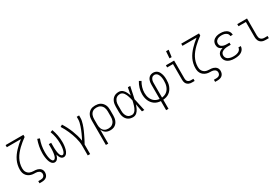

<svg xmlns="http://www.w3.org/2000/svg" viewBox="99 -2097 5303 3645"><g transform="rotate(-30 2750.0 -275.0)"><path d="M275 210V163H328Q345 163 362 158.5Q379 154 392.5 143Q406 132 412 115.5Q418 99 418 81Q418 64 409 47.5Q400 31 385.5 21.5Q371 12 353.5 7Q336 2 318 1Q300 0 282 0Q264 0 246.5 -2.5Q229 -5 212 -10Q195 -15 179 -23Q163 -31 148.5 -42Q134 -53 122.5 -66.5Q111 -80 102.5 -96Q94 -112 89 -129Q84 -146 82 -164Q80 -182 80 -200Q80 -250 91 -299.5Q102 -349 123.5 -394.5Q145 -440 175 -481Q205 -522 239.5 -558.5Q274 -595 311.5 -628.5Q349 -662 389 -693H80V-740H470V-693Q428 -662 387.5 -629.5Q347 -597 310 -561Q273 -525 240 -484.5Q207 -444 182.5 -398.5Q158 -353 145 -302.5Q132 -252 132 -200Q132 -179 136 -158Q140 -137 150.5 -118.5Q161 -100 177 -85.5Q193 -71 212.5 -62.5Q232 -54 253 -51Q274 -48 295 -47H296Q316 -47 336.5 -45Q357 -43 376.5 -37Q396 -31 413.5 -20.5Q431 -10 444.5 5.5Q458 21 464 41Q470 61 470 81Q470 109 460.5 135Q451 161 430 178.5Q409 196 382 203Q355 210 328 210Z M923 12Q909 12 896 7Q883 2 873 -7Q863 -16 855.5 -27.5Q848 -39 842.5 -51.5Q837 -64 832.5 -77Q828 -90 825 -103Q822 -90 817.5 -77Q813 -64 807.5 -51.5Q802 -39 794.5 -27.5Q787 -16 777 -7Q767 2 754 7Q741 12 727 12Q707 12 689.5 2Q672 -8 659.5 -24Q647 -40 639 -58Q631 -76 625.5 -95.5Q620 -115 616.5 -134.5Q613 -154 610.5 -173.5Q608 -193 607 -213Q606 -233 606 -253Q606 -327 620 -400Q634 -473 659 -542L708 -525Q683 -460 670.5 -391Q658 -322 658 -253Q658 -237 658.5 -222Q659 -207 660 -191.5Q661 -176 663 -161Q665 -146 668 -131Q671 -116 675 -101.5Q679 -87 685 -73Q691 -59 702 -47Q713 -35 728 -35Q741 -35 751.5 -44Q762 -53 768 -64Q774 -75 778 -87.5Q782 -100 785 -112.5Q788 -125 790 -137.5Q792 -150 793.5 -162.5Q795 -175 796 -188Q797 -201 798 -214Q799 -227 799 -239.5Q799 -252 799 -265V-345H851V-265Q851 -252 851 -239.5Q851 -227 852 -214Q853 -201 854 -188Q855 -175 856.5 -162.5Q858 -150 860 -137.5Q862 -125 865 -112.5Q868 -100 872 -87.5Q876 -75 882 -64Q888 -53 898.5 -44Q909 -35 922 -35Q937 -35 948 -47Q959 -59 965 -73Q971 -87 975 -101.5Q979 -116 982 -131Q985 -146 987 -161Q989 -176 990 -191.5Q991 -207 991.5 -222Q992 -237 992 -253Q992 -322 979.5 -391Q967 -460 942 -525L991 -542Q1016 -473 1030 -400Q1044 -327 1044 -253Q1044 -233 1043 -213Q1042 -193 1039.5 -173.5Q1037 -154 1033.5 -134.5Q1030 -115 1024.5 -95.5Q1019 -76 1011 -58Q1003 -40 990.5 -24Q978 -8 960.5 2Q943 12 923 12Z M1333 210V0Q1333 -46 1325.5 -91.5Q1318 -137 1306 -181.5Q1294 -226 1278 -269Q1262 -312 1243.5 -354Q1225 -396 1203.5 -437Q1182 -478 1157 -516L1201 -542Q1234 -490 1262 -435Q1290 -380 1312.5 -323Q1335 -266 1352.5 -206.5Q1370 -147 1379 -86Q1395 -117 1410.5 -148.5Q1426 -180 1440 -211.5Q1454 -243 1467 -275.5Q1480 -308 1491 -341Q1502 -374 1510 -408Q1518 -442 1518 -477V-530H1570V-477Q1570 -445 1563 -413.5Q1556 -382 1546.5 -351Q1537 -320 1525.5 -290Q1514 -260 1501 -230.5Q1488 -201 1474 -172Q1460 -143 1445.5 -114Q1431 -85 1416 -56.5Q1401 -28 1385 0V210Z M1730 210V-325Q1730 -353 1734 -380.5Q1738 -408 1749 -433.5Q1760 -459 1778 -480.5Q1796 -502 1819.5 -516.5Q1843 -531 1870.5 -536.5Q1898 -542 1926 -542Q1955 -542 1983 -536.5Q2011 -531 2035.5 -517.5Q2060 -504 2079.5 -482.5Q2099 -461 2111 -435.5Q2123 -410 2127.5 -381.5Q2132 -353 2132 -325V-205Q2132 -178 2128 -151Q2124 -124 2114 -98.5Q2104 -73 2087.5 -51.5Q2071 -30 2048 -15Q2025 0 1998 6Q1971 12 1944 12Q1918 12 1892 5.5Q1866 -1 1844 -16Q1822 -31 1806.5 -53Q1791 -75 1782 -99V210ZM1926 -35Q1948 -35 1969.5 -39.5Q1991 -44 2009.5 -55.5Q2028 -67 2042 -83.5Q2056 -100 2064.5 -120Q2073 -140 2076.5 -161.5Q2080 -183 2080 -205V-325Q2080 -347 2076.5 -368.5Q2073 -390 2064.5 -410Q2056 -430 2042 -446.5Q2028 -463 2009.5 -474.5Q1991 -486 1969.5 -490.5Q1948 -495 1926 -495Q1905 -495 1884.5 -490Q1864 -485 1846 -473.5Q1828 -462 1815.5 -445Q1803 -428 1795.5 -408Q1788 -388 1785 -367Q1782 -346 1782 -325V-205Q1782 -184 1785 -163Q1788 -142 1795.5 -122Q1803 -102 1815.5 -85Q1828 -68 1845.5 -56.5Q1863 -45 1884 -40Q1905 -35 1926 -35Z M2444 12Q2417 12 2390 6Q2363 0 2340 -15Q2317 -30 2300.5 -51.5Q2284 -73 2274 -98.5Q2264 -124 2260 -151Q2256 -178 2256 -205V-325Q2256 -352 2260 -379Q2264 -406 2274 -431.5Q2284 -457 2300.5 -478.5Q2317 -500 2340 -515Q2363 -530 2390 -536Q2417 -542 2444 -542Q2465 -542 2486 -534.5Q2507 -527 2523.5 -513.5Q2540 -500 2553 -482.5Q2566 -465 2576 -445.5Q2586 -426 2594 -406Q2602 -386 2609 -365Q2610 -371 2611 -377Q2612 -383 2613 -388V-391Q2619 -426 2625.5 -460.5Q2632 -495 2639 -530H2691Q2682 -491 2674 -452.5Q2666 -414 2658 -375V-374Q2652 -348 2646.5 -322Q2641 -296 2635 -270Q2642 -242 2648 -213.5Q2654 -185 2660 -157V-155Q2669 -116 2677 -77.5Q2685 -39 2694 0H2642Q2635 -35 2628.5 -70.5Q2622 -106 2616 -141L2615 -143Q2614 -151 2612.5 -158.5Q2611 -166 2610 -174Q2603 -152 2595 -131Q2587 -110 2577.5 -90Q2568 -70 2555 -51.5Q2542 -33 2525.5 -18.5Q2509 -4 2487.5 4Q2466 12 2444 12ZM2444 -35Q2469 -35 2490 -49Q2511 -63 2525 -83.5Q2539 -104 2548.5 -127Q2558 -150 2565.5 -174Q2573 -198 2579 -222Q2585 -246 2590 -270Q2585 -294 2579 -317Q2573 -340 2565.5 -363Q2558 -386 2548 -408Q2538 -430 2524 -449.5Q2510 -469 2489 -482Q2468 -495 2444 -495Q2423 -495 2403 -489.5Q2383 -484 2366.5 -472Q2350 -460 2338.5 -442.5Q2327 -425 2320 -405.5Q2313 -386 2310.5 -366Q2308 -346 2308 -325V-205Q2308 -184 2310.5 -164Q2313 -144 2320 -124.5Q2327 -105 2338.5 -87.5Q2350 -70 2366.5 -58Q2383 -46 2403 -40.5Q2423 -35 2444 -35Z M3051 210V11Q3015 9 2981 -1Q2947 -11 2918 -31.5Q2889 -52 2867 -80Q2845 -108 2831.5 -141Q2818 -174 2812 -208.5Q2806 -243 2806 -279Q2806 -345 2825.5 -409.5Q2845 -474 2880 -530L2924 -505Q2893 -454 2875.5 -396.5Q2858 -339 2858 -280Q2858 -251 2862.5 -222.5Q2867 -194 2877.5 -167Q2888 -140 2904.5 -116.5Q2921 -93 2944 -75.5Q2967 -58 2994.5 -48.5Q3022 -39 3051 -36V-350Q3051 -371 3053.5 -392.5Q3056 -414 3062.5 -434.5Q3069 -455 3081 -473.5Q3093 -492 3110 -505Q3127 -518 3148.5 -524Q3170 -530 3191 -530Q3218 -530 3243 -520.5Q3268 -511 3286.5 -492Q3305 -473 3316.5 -449Q3328 -425 3335 -399.5Q3342 -374 3344.5 -348Q3347 -322 3347 -295Q3347 -259 3342.5 -222Q3338 -185 3325 -151Q3312 -117 3290.5 -86.5Q3269 -56 3239.5 -34.5Q3210 -13 3174.5 -2Q3139 9 3103 11V210ZM3103 -36Q3132 -39 3161 -49.5Q3190 -60 3213 -79Q3236 -98 3252.5 -123.5Q3269 -149 3278.5 -177.5Q3288 -206 3291.5 -236Q3295 -266 3295 -296Q3295 -316 3293.5 -335.5Q3292 -355 3288 -374.5Q3284 -394 3277 -412.5Q3270 -431 3258.5 -447Q3247 -463 3229 -473Q3211 -483 3191 -483Q3176 -483 3162 -477.5Q3148 -472 3137 -461.5Q3126 -451 3119.5 -437.5Q3113 -424 3109 -409.5Q3105 -395 3104 -380Q3103 -365 3103 -350Z M3797 0H3740Q3721 0 3702.5 -3Q3684 -6 3667 -14.5Q3650 -23 3636.5 -36.5Q3623 -50 3615 -66.5Q3607 -83 3604 -102Q3601 -121 3601 -139V-483H3473V-530H3653V-139Q3653 -121 3657.5 -103.5Q3662 -86 3674.5 -72.5Q3687 -59 3704.5 -53Q3722 -47 3740 -47H3797Z M3598 -610 3609 -760H3666L3645 -610Z M4125 210V163H4178Q4195 163 4212 158.5Q4229 154 4242.5 143Q4256 132 4262 115.5Q4268 99 4268 81Q4268 64 4259 47.5Q4250 31 4235.5 21.5Q4221 12 4203.5 7Q4186 2 4168 1Q4150 0 4132 0Q4114 0 4096.5 -2.5Q4079 -5 4062 -10Q4045 -15 4029 -23Q4013 -31 3998.5 -42Q3984 -53 3972.5 -66.5Q3961 -80 3952.5 -96Q3944 -112 3939 -129Q3934 -146 3932 -164Q3930 -182 3930 -200Q3930 -250 3941 -299.5Q3952 -349 3973.5 -394.5Q3995 -440 4025 -481Q4055 -522 4089.5 -558.5Q4124 -595 4161.5 -628.5Q4199 -662 4239 -693H3930V-740H4320V-693Q4278 -662 4237.5 -629.5Q4197 -597 4160 -561Q4123 -525 4090 -484.5Q4057 -444 4032.5 -398.5Q4008 -353 3995 -302.5Q3982 -252 3982 -200Q3982 -179 3986 -158Q3990 -137 4000.5 -118.5Q4011 -100 4027 -85.5Q4043 -71 4062.5 -62.5Q4082 -54 4103 -51Q4124 -48 4145 -47H4146Q4166 -47 4186.5 -45Q4207 -43 4226.5 -37Q4246 -31 4263.5 -20.5Q4281 -10 4294.5 5.5Q4308 21 4314 41Q4320 61 4320 81Q4320 109 4310.5 135Q4301 161 4280 178.5Q4259 196 4232 203Q4205 210 4178 210Z M4671 12Q4646 12 4621 9.5Q4596 7 4572 -0.5Q4548 -8 4526 -21Q4504 -34 4488 -53.5Q4472 -73 4464 -97Q4456 -121 4456 -146Q4456 -170 4463.5 -192.5Q4471 -215 4487 -232Q4503 -249 4524 -259.5Q4545 -270 4568 -277Q4549 -284 4532.5 -294.5Q4516 -305 4503.5 -320.5Q4491 -336 4485.5 -355Q4480 -374 4480 -394Q4480 -417 4486.5 -439Q4493 -461 4507 -479Q4521 -497 4540.5 -509.5Q4560 -522 4581.5 -529.5Q4603 -537 4625.5 -539.5Q4648 -542 4671 -542Q4693 -542 4715.5 -539.5Q4738 -537 4759 -530Q4780 -523 4799 -511.5Q4818 -500 4832.5 -483Q4847 -466 4854.5 -444.5Q4862 -423 4862 -401V-398H4810V-400Q4810 -415 4804 -430Q4798 -445 4787 -456.5Q4776 -468 4762 -475.5Q4748 -483 4733 -487.5Q4718 -492 4702.5 -493.5Q4687 -495 4671 -495Q4655 -495 4639 -493Q4623 -491 4607.5 -486.5Q4592 -482 4578 -473.5Q4564 -465 4553.5 -453Q4543 -441 4537.5 -425.5Q4532 -410 4532 -394Q4532 -378 4537.5 -362.5Q4543 -347 4554.5 -335.5Q4566 -324 4581 -317Q4596 -310 4611.5 -306Q4627 -302 4643 -300.5Q4659 -299 4675 -299H4733V-252H4675Q4657 -252 4638.5 -250.5Q4620 -249 4602 -244.5Q4584 -240 4567 -232.5Q4550 -225 4536 -213Q4522 -201 4515 -183Q4508 -165 4508 -147Q4508 -128 4514.5 -110.5Q4521 -93 4534 -79.5Q4547 -66 4563.5 -57.5Q4580 -49 4598 -44Q4616 -39 4634.5 -37Q4653 -35 4671 -35Q4689 -35 4707 -36.5Q4725 -38 4742 -42.5Q4759 -47 4775.5 -54.5Q4792 -62 4805 -74Q4818 -86 4826 -102Q4834 -118 4834 -136H4886V-135Q4886 -111 4876.5 -88Q4867 -65 4850.5 -47.5Q4834 -30 4812.5 -18Q4791 -6 4767.5 0.5Q4744 7 4720 9.5Q4696 12 4671 12Z M5423 0H5354Q5333 0 5312.5 -3.5Q5292 -7 5273 -16Q5254 -25 5239 -40Q5224 -55 5215 -74Q5206 -93 5202.5 -113.5Q5199 -134 5199 -155V-483H5037V-530H5251V-155Q5251 -133 5256.5 -112.5Q5262 -92 5276.5 -76.5Q5291 -61 5312 -54Q5333 -47 5354 -47H5423Z"/></g></svg>

Font: Lode Dark
Style: Regular
Weight: 400
Monospace: yes
Designer: Belleve Invis
Foundry: Belleve Invis
Version: Version 29.2.0; ttfautohint (v1.8.3)